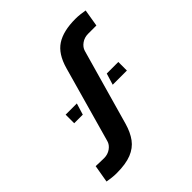

<svg xmlns="http://www.w3.org/2000/svg" viewBox="-215 -970 1139 1139"><g transform="rotate(-45 355.0 -400.5)"><path d="M118 10Q97 10 77.2 7.5Q57.5 5 40 2L59 -108Q72.5 -107.5 95 -106.8Q117.5 -106 128 -106Q159 -106 182.8 -123Q206.5 -140 213 -164L347 -641Q373.5 -735.5 431.8 -773.2Q490 -811 592 -811Q613 -811 633 -808.5Q653 -806 670 -803L652 -695H583Q551.5 -695 527.8 -678Q504 -661 497 -637L362 -160Q346 -104 318.2 -66.2Q290.5 -28.5 242.5 -9.2Q194.5 10 118 10ZM472 -378 494 -450H591V-378ZM149 -378V-450H243L221 -378Z"/></g></svg>

Font: Big Shoulders Stencil Text Black
Style: Regular
Weight: 900
Designer: Patric King
Foundry: XO Type Co
Version: Version 1.000